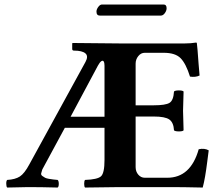

<svg xmlns="http://www.w3.org/2000/svg" viewBox="-20 -840 996 862"><path d="M702.1 -770H428.2Q413.1 -770 413.1 -788.1Q413.1 -797.9 421.1 -808.8Q429.2 -819.8 438 -819.8H713.9Q728 -819.8 728 -803.2Q728 -792 720 -781Q711.9 -770 702.1 -770ZM111.8 -102.1 363.8 -562Q377.9 -587.9 363.5 -600.3Q349.1 -612.8 312 -612.8Q304.2 -612.8 304.2 -620.1V-645L306.2 -647L513.2 -645H811Q836.9 -645 859.9 -648.9Q863.8 -648.9 863.8 -646Q864.7 -643.1 866.9 -615.5Q869.1 -587.9 871.6 -553Q874 -518.1 876 -501Q857.9 -492.2 833 -496.1Q814.9 -554.2 791 -578.6Q767.1 -603 714.8 -603H629.9Q612.8 -603 600.8 -588.1Q588.9 -573.2 588.9 -554.2V-367.2H669.9Q723.1 -367.2 741 -378.2Q758.8 -389.2 761.2 -429.2Q766.1 -434.1 783 -434.1Q799.8 -434.1 804.2 -429.2Q802.2 -369.1 801.8 -342.8Q801.8 -324.7 804.2 -254.9Q800.3 -250 783.2 -250Q766.1 -250 761.2 -254.9Q759.3 -290 740.2 -303.5Q721.2 -316.9 669.9 -316.9H588.9V-89.8Q588.9 -69.8 600.8 -55.9Q612.8 -42 629.9 -42H731Q835.9 -42 872.1 -169.9Q897.9 -175.8 917 -165Q915 -149.9 910.4 -113.5Q905.8 -77.1 900.9 -48.6Q896 -20 890.1 2Q800.3 0 752 0H516.1Q411.1 1 361.8 2Q357.9 -2 357.9 -14.9Q357.9 -27.8 361.8 -32.2Q418 -34.2 433.6 -48.6Q449.2 -63 449.2 -122.1V-266.1H271L169.9 -79.1Q167 -69.3 165 -62.3Q163.1 -55.2 169.9 -50Q176.8 -44.9 182.4 -42Q188 -39.1 199.5 -37.1Q210.9 -35.2 219 -34.2Q227.1 -33.2 238.8 -32.2Q243.7 -28.3 243.9 -15.1Q244.1 -2 238.8 2Q164.6 0 106 0Q85.9 0 12.2 2Q8.3 -2 8.1 -14.9Q7.8 -27.8 12.2 -32.2Q48.3 -34.2 69.1 -47.6Q89.8 -61 111.8 -102.1ZM296.9 -315.9H449.2V-544.9Q449.2 -558.1 445.6 -564Q441.9 -569.8 435.1 -565.4Q428.2 -561 419.9 -545.9Z"/></svg>

Font: Linux Libertine
Style: Bold
Weight: 700
Designer: Philipp H. Poll
Foundry: Philipp H. Poll
Version: Version 5.0.3